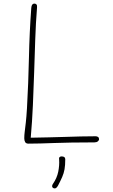

<svg xmlns="http://www.w3.org/2000/svg" viewBox="-20 -795 629 1068"><path d="M154 -751Q155 -764 159.5 -769.5Q164 -775 171 -775Q179 -775 183 -770Q187 -765 186 -754Q179 -666 176 -575Q173 -484 170 -393Q167 -302 163 -210.5Q159 -119 151 -29Q204 -30 251.5 -31Q299 -32 343.5 -33.5Q388 -35 430 -36Q472 -37 512 -37Q520 -37 525.5 -33Q531 -29 531 -21Q531 -14 524 -8.5Q517 -3 505 -3Q432 -3 377.5 -2Q323 -1 281.5 0.5Q240 2 205.5 3Q171 4 138 4Q125 4 120 -4.5Q115 -13 115 -26Q115 -43 117.5 -62.5Q120 -82 123.5 -112.5Q127 -143 130 -192Q138 -333 141 -474.5Q144 -616 154 -751ZM309 94Q307 84 311 79.5Q315 75 322 75Q333 75 338 79Q343 83 343 91Q343 124 339 146.5Q335 169 326 189.5Q317 210 303 237Q299 244 294.5 248.5Q290 253 285 253Q278 253 274 249.5Q270 246 270 241Q270 237 271 234Q272 231 275 227Q297 195 304 160Q311 125 309 94Z"/></svg>

Font: Playpen Sans Thin
Style: Regular
Weight: 250
Designer: Laura Meseguer, Veronika Burian, José Scaglione
Foundry: TypeTogether
Version: Version 1.001